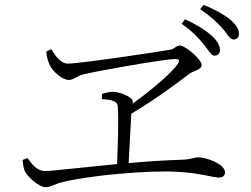

<svg xmlns="http://www.w3.org/2000/svg" viewBox="-20 -813 1040 797"><path d="M824 -631C845 -606 856 -582 870 -582C883 -582 893 -590 893 -605C893 -625 882 -643 857 -667C833 -687 797 -711 748 -733L734 -714C777 -685 802 -657 824 -631ZM901 -698C924 -673 933 -649 949 -649C963 -649 972 -658 972 -672C972 -692 960 -711 933 -734C910 -752 874 -773 825 -793L811 -775C855 -745 878 -723 901 -698ZM74 -149C76 -123 79 -110 86 -97C98 -77 142 -36 169 -36C192 -36 205 -49 240 -57C347 -85 603 -107 712 -100C805 -96 865 -76 888 -76C904 -76 914 -83 914 -98C914 -131 839 -160 801 -160C789 -160 777 -152 737 -150C669 -148 591 -143 514 -136L525 -341C630 -403 727 -477 765 -506C782 -519 817 -523 817 -543C817 -566 750 -624 726 -624C711 -624 705 -610 689 -607C639 -598 311 -549 262 -549C228 -549 208 -586 193 -609L172 -599C174 -573 181 -554 187 -542C198 -518 238 -481 266 -481C284 -481 302 -498 325 -504C401 -522 659 -567 707 -568C724 -568 727 -563 718 -548C694 -511 611 -441 531 -383C532 -387 531 -391 530 -396C526 -412 473 -432 451 -432C436 -432 418 -428 403 -423V-402C446 -398 468 -394 469 -370C473 -323 469 -209 466 -132C321 -118 193 -103 168 -103C134 -103 113 -130 94 -157Z"/></svg>

Font: Noto Serif HK Light
Style: Regular
Weight: 300
Designer: Ryoko NISHIZUKA 西塚涼子 (kana & ideographs); Frank Grießhammer (Latin, Greek & Cyrillic); Wenlong ZHANG 张文龙 (bopomofo); San
Foundry: Adobe
Version: Version 2.001;hotconv 1.1.0;makeotfexe 2.6.0